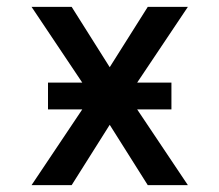

<svg xmlns="http://www.w3.org/2000/svg" viewBox="-20 -540 640 560"><path d="M72 0 220 -221H120V-299H220L72 -520H189L300 -344L411 -520H528L380 -299H480V-221H380L528 0H411L300 -176L189 0Z"/></svg>

Font: Iosevka Aile Medium
Style: Regular
Weight: 500
Designer: Belleve Invis
Foundry: Belleve Invis
Version: Version 27.3.5; ttfautohint (v1.8.4)